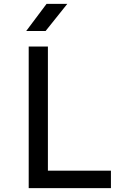

<svg xmlns="http://www.w3.org/2000/svg" viewBox="-20 -970 640 990"><path d="M128 0V-730H227V-90H552V0ZM115 -810 220 -950H327L215 -810Z"/></svg>

Font: JetBrains Mono NL Medium
Style: Regular
Weight: 500
Monospace: yes
Designer: Philipp Nurullin, Konstantin Bulenkov
Foundry: JetBrains
Version: Version 2.305; ttfautohint (v1.8.4.7-5d5b)